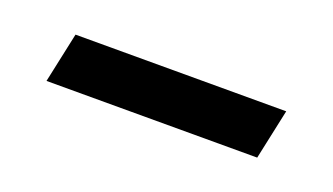

<svg xmlns="http://www.w3.org/2000/svg" viewBox="-26 -384 399 230"><g transform="rotate(20 173.5 -269.0)"><path d="M300.8 -236.8H32.2L45.9 -300.8H314.5Z"/></g></svg>

Font: Munson
Style: Italic
Weight: 400
Italic angle: -12°
Designer: Paul James MIller
Foundry: High-Logic / Made with FontCreator
Version: Version 2.10;May 5, 2019;FontCreator 11.5.0.2430 64-bit